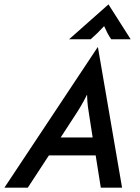

<svg xmlns="http://www.w3.org/2000/svg" viewBox="-62 -864 644 884"><path d="M-41.7 0 387.5 -646.5H388.9L500 0H402.1L378.5 -148.6H163.2L66 0ZM217.4 -231.2H364.6L350 -325Q345.8 -349.3 342.7 -372.9Q339.6 -396.5 338.9 -428.5Q322.9 -396.5 309 -373.3Q295.1 -350 278.5 -325ZM256.2 -683.3 437.5 -843.8 539.6 -683.3H450Q440.3 -697.2 433 -711.1Q425.7 -725 417.4 -743.8Q400 -725 385.8 -711.1Q371.5 -697.2 355.6 -683.3Z"/></svg>

Font: Afacad Medium
Style: Italic
Weight: 500
Italic angle: -14°
Designer: Kristian Moeller
Foundry: Dicotype
Version: Version 1.000; ttfautohint (v1.8.4.7-5d5b)